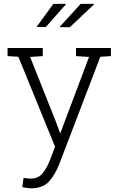

<svg xmlns="http://www.w3.org/2000/svg" viewBox="-20 -782 620 1015"><path d="M144 213.4Q133.8 213.4 119.4 211.2Q105 209 97.7 207L104.5 158.7Q111.3 159.7 123.8 160.9Q136.2 162.1 142.1 162.1Q180.2 162.1 202.6 137Q225.1 111.8 243.7 65.4L271 -6.3L77.1 -481.9L20 -485.4V-528.3H206.1V-485.4L139.2 -481L274.9 -140.1L296.9 -80.1H299.8L450.7 -481L381.8 -485.4V-528.3H566.4V-485.4L510.3 -481.9L293.5 85Q271.5 141.1 239.3 177.2Q207 213.4 144 213.4ZM297.4 -638.2 296.4 -641.1 406.7 -761.7H476.1L477.1 -758.8L349.1 -638.2ZM175.8 -639.2 173.8 -640.6 262.2 -761.7H326.7L328.1 -758.8L222.2 -639.2Z"/></svg>

Font: Roboto Slab Light
Style: Regular
Weight: 300
Designer: Google
Version: Version 2.000; ttfautohint (v1.8.1.43-b0c9)